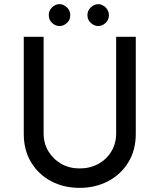

<svg xmlns="http://www.w3.org/2000/svg" viewBox="-20 -901 771 929"><path d="M191 -256Q191 -207 214.5 -168.5Q238 -130 277 -108Q316 -86 365 -86Q416 -86 456 -108Q496 -130 519 -168.5Q542 -207 542 -256V-723H637V-253Q637 -174 600.5 -115Q564 -56 502.5 -24Q441 8 365 8Q289 8 228 -24Q167 -56 131 -115Q95 -174 95 -253V-723H191ZM216 -828Q216 -850 232 -865.5Q248 -881 268 -881Q287 -881 303.5 -865.5Q320 -850 320 -827Q320 -804 303.5 -789.5Q287 -775 268 -775Q248 -775 232 -790Q216 -805 216 -828ZM403 -828Q403 -850 419.5 -865.5Q436 -881 456 -881Q474 -881 490.5 -865.5Q507 -850 507 -827Q507 -804 490.5 -789.5Q474 -775 456 -775Q436 -775 419.5 -790Q403 -805 403 -828Z"/></svg>

Font: Josefin Sans Thin
Style: Regular
Weight: 400
Version: Version 2.000